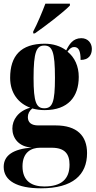

<svg xmlns="http://www.w3.org/2000/svg" viewBox="-27 -786 518 1041"><path d="M153 -615V-605H162C218 -644 319 -721 352 -756V-766H219C202 -721 176 -658 153 -615ZM195 235C368 235 445 162 445 44C445 -50 390 -106 275 -106H180C143 -106 124 -122 124 -151C124 -169 132 -185 148 -198C169 -192 192 -189 215 -189C343 -189 400 -262 400 -369C400 -427 378 -475 339 -506C352 -524 362 -531 375 -531C400 -531 410 -509 410 -461C455 -461 471 -489 471 -521C471 -552 450 -579 414 -579C368 -579 348 -545 332 -513C301 -536 261 -549 215 -549C86 -549 28 -483 28 -364C28 -280 74 -225 137 -202C71 -184 40 -136 40 -89C40 -38 74 10 145 14C45 22 -7 56 -7 119C-7 194 66 235 195 235ZM213 -199C170 -199 155 -231 155 -363C155 -506 171 -539 213 -539C256 -539 271 -507 271 -364C271 -231 257 -199 213 -199ZM213 225C148 225 95 198 95 116C95 38 144 15 190 15H253C324 15 350 48 350 107C350 185 306 225 213 225Z"/></svg>

Font: Noto Serif Display ExtraCondensed ExtraBold
Style: Regular
Weight: 800
Width: 2
Designer: Monotype Design Team
Foundry: Monotype Imaging Inc.
Version: Version 2.009